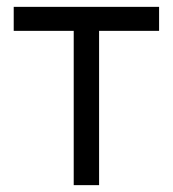

<svg xmlns="http://www.w3.org/2000/svg" viewBox="-20 -540 504 560"><path d="M195 0H269V-450H444V-520H20V-450H195Z"/></svg>

Font: Fixel Display Regular
Style: Regular
Weight: 400
Designer: AlfaBravo + MacPaw
Foundry: Kyrylo Tkachov, Marchela Mozhyna, Serhii Makarenko, Maria Weinstein, Zakhar Kryvoshyya
Version: Version 1.211